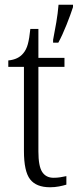

<svg xmlns="http://www.w3.org/2000/svg" viewBox="-20 -780 328 810"><path d="M191 10Q133 10 107 -23.5Q81 -57 81 -143V-498H15V-525Q57 -529 78 -555Q91 -570 97.5 -594Q104 -618 108 -658H142V-536H252V-498H142V-141Q142 -79 158 -54.5Q174 -30 206 -30Q221 -30 233.5 -32Q246 -34 260 -37V-1Q247 3 229 6.5Q211 10 191 10ZM204 -612Q211 -647 217.5 -685.5Q224 -724 227 -760H288V-750Q278 -719 260.5 -675Q243 -631 226 -600H204Z"/></svg>

Font: Noto Serif Lao Condensed Light
Style: Regular
Weight: 300
Width: 3
Designer: Monotype Design Team
Foundry: Monotype Imaging Inc.
Version: Version 2.003; ttfautohint (v1.8.4.7-5d5b)